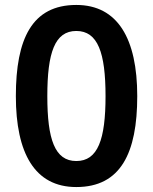

<svg xmlns="http://www.w3.org/2000/svg" viewBox="-20 -745 617 775"><path d="M534 -357C534 -589 455 -725 288 -725C109 -725 44 -588 44 -357C44 -127 120 10 288 10C467 10 534 -127 534 -357ZM171 -357C171 -532 201 -620 288 -620C375 -620 406 -532 406 -357C406 -182 375 -95 288 -95C201 -95 171 -183 171 -357Z"/></svg>

Font: Noto Sans Lao SemiBold
Style: Regular
Weight: 600
Designer: Monotype Design Team
Foundry: Monotype Imaging Inc.
Version: Version 2.003